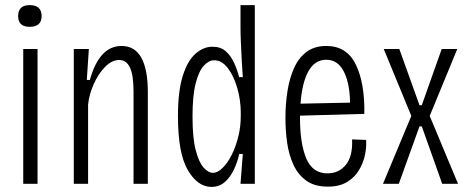

<svg xmlns="http://www.w3.org/2000/svg" viewBox="-20 -720 1842 752"><path d="M71 0V-528H127V0ZM96 -615Q51 -615 51 -657Q51 -700 96 -700Q143 -700 143 -657Q143 -615 96 -615Z M269 0V-528H328L320 -407H332Q369 -540 456 -540Q508 -540 533.5 -494Q559 -448 559 -359V0H503V-361Q503 -426 489 -455.5Q475 -485 447 -485Q418 -485 391.5 -458Q365 -431 347 -390.5Q329 -350 325 -310V0Z M808 12Q754 12 715.5 -54Q677 -120 677 -265Q677 -364 696 -423.5Q715 -483 746 -510Q777 -537 812 -537Q844 -537 864 -519.5Q884 -502 896.5 -474.5Q909 -447 917 -418H931Q929 -444 927 -480.5Q925 -517 923.5 -552.5Q922 -588 922 -611V-700H978V0H922L931 -117H917Q910 -85 896 -55.5Q882 -26 860.5 -7Q839 12 808 12ZM814 -43Q832 -43 851.5 -62Q871 -81 887 -112.5Q903 -144 913 -183.5Q923 -223 923 -265V-279Q923 -327 909.5 -374.5Q896 -422 872.5 -453Q849 -484 819 -484Q798 -484 778.5 -463Q759 -442 746.5 -394Q734 -346 734 -264Q734 -180 746.5 -132Q759 -84 777.5 -63.5Q796 -43 814 -43Z M1264 11Q1212 11 1179.5 -12.5Q1147 -36 1129 -75.5Q1111 -115 1104.5 -162Q1098 -209 1098 -257Q1098 -313 1106 -363.5Q1114 -414 1132 -454Q1150 -494 1181 -517Q1212 -540 1258 -540Q1338 -540 1373.5 -467.5Q1409 -395 1407 -274L1155 -267Q1155 -263 1155 -258Q1155 -158 1179.5 -99.5Q1204 -41 1263 -41Q1307 -41 1334.5 -74.5Q1362 -108 1359 -174L1414 -172Q1416 -145 1409.5 -113.5Q1403 -82 1386 -53.5Q1369 -25 1339 -7Q1309 11 1264 11ZM1258 -486Q1213 -486 1188 -441Q1163 -396 1157 -314L1351 -318Q1350 -394 1326.5 -440Q1303 -486 1258 -486Z M1480 0 1591 -266 1483 -528H1544L1623 -308H1632L1710 -528H1771L1663 -266L1774 0H1712L1632 -225H1623L1542 0Z"/></svg>

Font: Bricolage Grotesque 12pt Condensed ExtraLight
Style: Regular
Weight: 200
Width: 3
Designer: Mathieu Triay
Foundry: Atelier Triay
Version: Version 1.001; ttfautohint (v1.8.4.7-5d5b);gftools[0.9.33.de